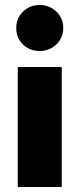

<svg xmlns="http://www.w3.org/2000/svg" viewBox="-20 -748 318 768"><path d="M45 -636Q45 -675 72 -701.5Q99 -728 139 -728Q178 -728 205.5 -701.5Q233 -675 233 -636Q233 -597 205.5 -570.5Q178 -544 139 -544Q99 -544 72 -570Q45 -596 45 -636ZM51 -480H227V0H51Z"/></svg>

Font: Prompt
Style: Bold
Weight: 700
Designer: Katatrad Team
Foundry: CadsonDemak
Version: Version 1.000